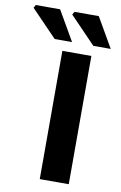

<svg xmlns="http://www.w3.org/2000/svg" viewBox="-196 -908 604 961"><g transform="rotate(10 106.0 -427.5)"><path d="M76.8 0V-651.8H224.2V0ZM28.6 -703.4 -102.5 -839.2 -93.9 -854.7H29.6L117 -703.4ZM225.1 -703.4 94 -839.2 102.6 -854.7H226.1L313.5 -703.4Z"/></g></svg>

Font: Source Sans 3
Style: Regular
Weight: 200
Designer: Paul D. Hunt
Foundry: Adobe
Version: Version 3.046;hotconv 1.0.118;makeotfexe 2.5.65603